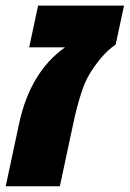

<svg xmlns="http://www.w3.org/2000/svg" viewBox="-21 -652 454 672"><path d="M413.1 -632.3 383.8 -496.1Q355 -476.6 330.1 -446Q305.2 -415.5 290 -388.7Q274.9 -361.8 264.6 -330.1Q248 -279.8 234.9 -217.3L188.5 0H-1L45.4 -217.3Q84 -399.4 206.5 -486.3H81.1L112.3 -632.3Z"/></svg>

Font: Open Sans Hebrew Extra Bold
Style: Italic
Weight: 800
Italic angle: -12°
Foundry: Ascender Corporation, Yanek Iontef
Version: Version 2.001;PS 002.001;hotconv 1.0.70;makeotf.lib2.5.58329